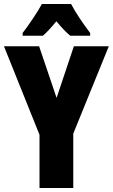

<svg xmlns="http://www.w3.org/2000/svg" viewBox="-20 -947 568 967"><path d="M338 -927H191C173 -892 121 -815 94 -781V-767H196C213 -781 236 -806 264 -840C291 -807 314 -783 334 -767H434V-781C394 -834 361 -883 338 -927ZM265 -454 177 -714H0L179 -268V0H349V-274L528 -714H352Z"/></svg>

Font: Noto Sans Bengali ExtraCondensed Black
Style: Regular
Weight: 900
Width: 2
Designer: Joana Ranito - Universal Thirst; Jelle Bosma - Monotype Design Team
Foundry: Universal Thirst ehf.
Version: Version 3.000